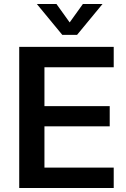

<svg xmlns="http://www.w3.org/2000/svg" viewBox="-20 -939 629 959"><path d="M76 0V-705H548V-603H202V-409H528V-308H202V-102H548V0ZM394 -919H492L365 -765H291L164 -919H262L328 -827Z"/></svg>

Font: wassup Sans
Style: Bold
Weight: 700
Version: Version 2.001